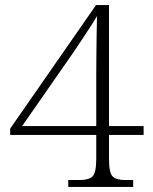

<svg xmlns="http://www.w3.org/2000/svg" viewBox="-20 -734 599 754"><path d="M248 0V-27H293Q329 -27 343.5 -41.5Q358 -56 358 -110V-204H20V-229L357 -714H408V-239H544V-204H408V-110Q408 -56 422 -41.5Q436 -27 472 -27H503V0ZM67 -239H358V-445Q358 -474 358.5 -515.5Q359 -557 359.5 -598.5Q360 -640 361 -671Q356 -662 343 -641.5Q330 -621 313.5 -596Q297 -571 280.5 -546.5Q264 -522 252 -505Z"/></svg>

Font: Noto Serif Tibetan ExtraLight
Style: Regular
Weight: 200
Designer: Monotype Design Team
Foundry: Monotype Imaging Inc.
Version: Version 2.103; ttfautohint (v1.8.4.7-5d5b)